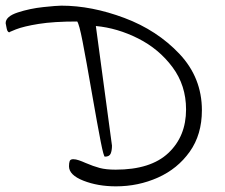

<svg xmlns="http://www.w3.org/2000/svg" viewBox="-40 -648 794 679"><path d="M219 -85Q228 -85 239.5 -81Q251 -77 262 -72Q290 -60 312.5 -54Q335 -48 369 -48Q493 -48 555.5 -107Q618 -166 618 -261Q618 -346 570 -410.5Q522 -475 448.5 -512Q375 -549 299 -556L356 -133Q356 -116 351.5 -105Q347 -94 331 -94Q327 -92 316 -148Q305 -204 286 -313Q264 -440 252 -501.5Q240 -563 233 -572Q150 -572 97 -563.5Q44 -555 16 -544Q-12 -533 -7 -533Q-12 -535 -14 -539.5Q-16 -544 -17.5 -553Q-19 -562 -20 -566Q-20 -590 23 -604Q66 -618 113.5 -623Q161 -628 177 -628Q284 -628 400 -584.5Q516 -541 595 -457Q674 -373 674 -258Q674 -172 631 -111.5Q588 -51 518.5 -20Q449 11 370 11Q306 11 255 -9Q204 -29 204 -60Q204 -72 206.5 -78.5Q209 -85 219 -85Z"/></svg>

Font: Indie Flower
Style: Regular
Weight: 400
Designer: Kimberly Geswein
Foundry: Kimberly Geswein
Version: Version 2.000